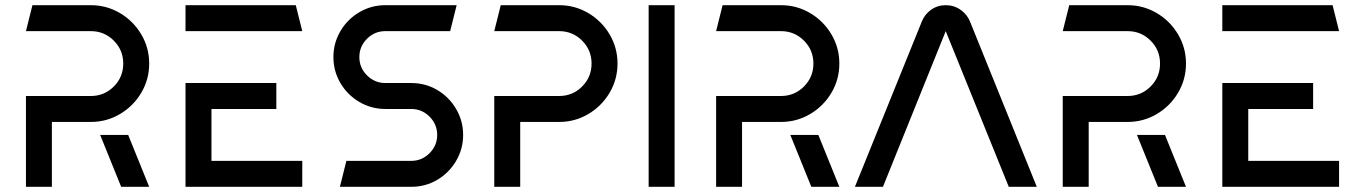

<svg xmlns="http://www.w3.org/2000/svg" viewBox="-20 -720 5261 740"><path d="M555 -475Q555 -414 524.5 -362.5Q494 -311 442.5 -280.5Q391 -250 330 -250H180V0H80V-350H330Q382 -350 418.5 -386.5Q455 -423 455 -475Q455 -527 418.5 -563.5Q382 -600 330 -600H80L105 -700H330Q391 -700 442.5 -669.5Q494 -639 524.5 -587.5Q555 -536 555 -475ZM474 -200 555 0H447L366 -200Z M1045 -400V-300H795V-100H1145V0H695V-400ZM695 -700H1120L1145 -600H695Z M1265 -500Q1265 -554 1292 -600Q1319 -646 1365 -673Q1411 -700 1465 -700H1740L1715 -600H1465Q1424 -600 1394.5 -570.5Q1365 -541 1365 -500Q1365 -459 1394.5 -429.5Q1424 -400 1465 -400H1565Q1620 -400 1665.5 -373Q1711 -346 1738 -300Q1765 -254 1765 -200Q1765 -146 1738 -100Q1711 -54 1665.5 -27Q1620 0 1565 0H1290L1315 -100H1565Q1606 -100 1635.5 -129.5Q1665 -159 1665 -200Q1665 -241 1635.5 -270.5Q1606 -300 1565 -300H1465Q1411 -300 1365 -327Q1319 -354 1292 -400Q1265 -446 1265 -500Z M2360 -475Q2360 -414 2329.5 -362.5Q2299 -311 2247.5 -280.5Q2196 -250 2135 -250H1985V0H1885V-350H2135Q2187 -350 2223.5 -386.5Q2260 -423 2260 -475Q2260 -527 2223.5 -563.5Q2187 -600 2135 -600H1885L1910 -700H2135Q2196 -700 2247.5 -669.5Q2299 -639 2329.5 -587.5Q2360 -536 2360 -475Z M2580 -700V0H2480V-700Z M3215 -475Q3215 -414 3184.5 -362.5Q3154 -311 3102.5 -280.5Q3051 -250 2990 -250H2840V0H2740V-350H2990Q3042 -350 3078.5 -386.5Q3115 -423 3115 -475Q3115 -527 3078.5 -563.5Q3042 -600 2990 -600H2740L2765 -700H2990Q3051 -700 3102.5 -669.5Q3154 -639 3184.5 -587.5Q3215 -536 3215 -475ZM3134 -200 3215 0H3107L3026 -200Z M3532 -635Q3543 -664 3568 -682Q3593 -700 3625 -700Q3657 -700 3682.5 -682Q3708 -664 3719 -636L3976 0H3868L3625 -600L3383 0H3275Z M4551 -475Q4551 -414 4520.5 -362.5Q4490 -311 4438.5 -280.5Q4387 -250 4326 -250H4176V0H4076V-350H4326Q4378 -350 4414.5 -386.5Q4451 -423 4451 -475Q4451 -527 4414.5 -563.5Q4378 -600 4326 -600H4076L4101 -700H4326Q4387 -700 4438.5 -669.5Q4490 -639 4520.5 -587.5Q4551 -536 4551 -475ZM4470 -200 4551 0H4443L4362 -200Z M5041 -400V-300H4791V-100H5141V0H4691V-400ZM4691 -700H5116L5141 -600H4691Z"/></svg>

Font: Skate blade
Style: Regular
Weight: 400
Italic angle: -7°
Designer: Valerio Brotto (Silverblur_type)
Version: Version 2.001